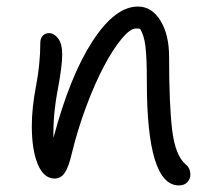

<svg xmlns="http://www.w3.org/2000/svg" viewBox="-20 -499 641 586"><path d="M525.9 66.9Q428.2 66.9 428.2 -248Q428.2 -323.7 423.8 -358.4Q419.4 -393.1 407.2 -411.1Q403.3 -412.1 395 -412.1Q377.4 -412.1 351.1 -380.4Q324.7 -348.6 297.4 -297.1Q270 -245.6 243.4 -174.6Q216.8 -103.5 199.2 -30.8Q189.5 11.2 177.5 28.6Q165.5 45.9 147 45.9Q113.3 45.9 95.2 2Q77.1 -42 77.1 -113.8Q77.1 -169.9 90.1 -237.3Q103 -304.7 103 -368.2Q103 -381.3 110.1 -389.6Q117.2 -397.9 129.9 -397.9Q145 -397.9 157.5 -381.6Q169.9 -365.2 169.9 -332Q169.9 -297.9 155.8 -222.7Q141.6 -147.5 143.1 -78.1Q193.4 -267.1 262.2 -373Q331.1 -479 400.9 -479Q443.4 -479 469.7 -436Q496.1 -393.1 496.1 -325.2Q496.1 -178.2 505.6 -101.1Q515.1 -23.9 546.9 2.9Q561 14.2 561 34.2Q561 46.9 552 56.9Q543 66.9 525.9 66.9Z"/></svg>

Font: Shantell Sans Irregular Bouncy
Style: Regular
Weight: 300
Designer: Stephen Nixon, Anya Danilova, Shantell Martin
Foundry: Arrow Type
Version: Version 1.006;[9816181b4]